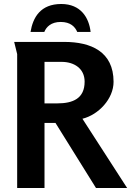

<svg xmlns="http://www.w3.org/2000/svg" viewBox="-20 -942 657 962"><path d="M133 -782H202C212 -807 236 -832 284 -832C333 -832 356 -808 367 -782H434C426 -853 385 -922 287 -922C183 -922 145 -855 133 -782ZM51 -732 66 -671V0H203V-326H258L461 0H617L393 -347C474 -367 549 -447 549 -532C549 -684 435 -732 302 -732ZM203 -632H289C351 -632 404 -599 404 -533C404 -448 345 -424 267 -424H203Z"/></svg>

Font: Rosario
Style: Bold
Weight: 700
Designer: Hector Gatti
Foundry: Omnibus Type
Version: Version 1.100